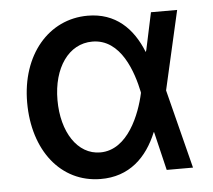

<svg xmlns="http://www.w3.org/2000/svg" viewBox="-45 -602 734 661"><g transform="rotate(-5 322.0 -271.0)"><path d="M276.3 11.4C376.4 12.4 438.2 -48.7 472.7 -133.2H474.1L506 0H596.9L527.7 -272.7L589.8 -545.5H499.3L471.9 -416.9L469.5 -410.5C436.1 -494.7 376.8 -552.6 280.9 -552.6C146 -552.6 47.6 -437.5 47.6 -272.7C47.6 -106.9 139.6 10.3 276.3 11.4ZM152.3 -272C152.3 -383.5 207.4 -462.4 289.1 -462.4C388.5 -462.4 426.1 -344.1 440.7 -274.1V-271.3C425.4 -201 379.6 -79.9 283.7 -79.9C204.9 -79.9 152.3 -161.9 152.3 -272Z"/></g></svg>

Font: Margiela Sans Medium
Style: Regular
Weight: 500
Designer: Stefan Endress, Andreas Faust
Version: Version 1.100;FEAKit 1.0